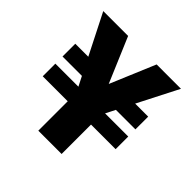

<svg xmlns="http://www.w3.org/2000/svg" viewBox="-178 -876 1043 1043"><g transform="rotate(45 343.0 -354.5)"><path d="M255 0H434V-226H623V-323H445L473 -378H623V-476H523L642 -709H455L346 -450L236 -709H45L163 -476H63V-378H212L240 -323H63V-226H255Z"/></g></svg>

Font: MV Cash ExtraBold
Style: Regular
Weight: 800
Designer: Rodrigo Fuenzalida
Foundry: fragTYPE
Version: Version 1.100;Glyphs 3.1.2 (3151)